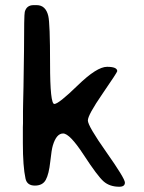

<svg xmlns="http://www.w3.org/2000/svg" viewBox="-20 -731 550 734"><path d="M108.4 -711.4H120.1Q154.8 -711.4 164.6 -669.9Q171.4 -641.6 171.4 -487.5Q171.4 -333.5 187.7 -333.5Q204.1 -333.5 277.1 -404.5Q350.1 -475.6 389.2 -475.6Q428.2 -475.6 428.2 -459Q428.2 -454.6 372.1 -373Q315.9 -291.5 315.9 -270.5Q315.9 -249.5 386.7 -149.2Q457.5 -48.8 457.5 -33Q457.5 -17.1 436 -17.1Q399.4 -17.1 376.2 -37.4Q353 -57.6 299.8 -139.2Q246.6 -220.7 221.2 -220.7Q195.8 -220.7 182.1 -175.3Q177.2 -159.7 172.1 -112.5Q167 -65.4 155 -43.5Q143.1 -21.5 113.3 -21.5Q83.5 -21.5 77.6 -47.9Q67.4 -94.2 67.4 -184.1V-244.6L67.9 -259.8Q67.9 -282.7 67.9 -305.7L68.4 -336.9L69.8 -398.9L71.8 -536.6Q71.8 -674.8 74.7 -685.5Q81.5 -711.4 108.4 -711.4Z"/></svg>

Font: Averia Sans Libre
Style: Regular
Weight: 400
Version: Version 1.002